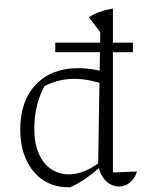

<svg xmlns="http://www.w3.org/2000/svg" viewBox="-20 -778 603 806"><path d="M266 8Q206 8 161 -22Q116 -52 90.5 -106.5Q65 -161 65 -234Q65 -355 131 -423.5Q197 -492 309 -492Q338 -492 370 -487Q402 -482 436 -472L425 -421Q353 -447 293 -447Q254 -447 218.5 -437Q183 -427 148 -406L172 -425Q149 -388 136.5 -339.5Q124 -291 124 -238Q124 -177 142.5 -134Q161 -91 194 -68.5Q227 -46 269 -46Q300 -46 333 -59Q366 -72 400 -98V-77Q373 -52 342 -30Q311 -8 275 8Q273 8 271 8Q269 8 266 8ZM480 5Q460 5 441.5 -5.5Q423 -16 410 -36.5Q397 -57 392 -86L401 -643L353 -706Q376 -720 400 -728.5Q424 -737 454 -742V-54L555 -58Q549 -38 537 -23.5Q525 -9 510 -2Q495 5 480 5ZM421 -757 420 -758H421ZM212 -599H538V-559H212Z"/></svg>

Font: Piazzolla Thin ExtraLight
Style: Regular
Weight: 250
Version: Version 2.005